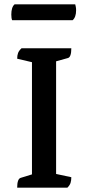

<svg xmlns="http://www.w3.org/2000/svg" viewBox="-20 -863 405 883"><path d="M59 0Q59 -40 75 -45L127 -61V-577L59 -593Q59 -608 63 -619Q67 -630 79 -641H308Q308 -600 292 -596L238 -581V-63L308 -48Q308 -33 304.5 -22Q301 -11 290 0ZM314 -770H36Q32 -778 32 -796Q32 -830 47 -843H326Q327 -839 328.5 -832Q330 -825 330 -816Q330 -784 314 -770Z"/></svg>

Font: Petrona SemiBold
Style: Regular
Weight: 600
Designer: Ringo R. Seeber
Foundry: Ringo R. Seeber
Version: Version 2.001; ttfautohint (v1.8.3)